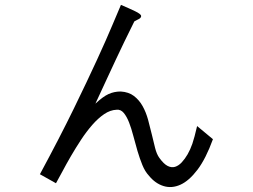

<svg xmlns="http://www.w3.org/2000/svg" viewBox="-20 -706 1040 789"><path d="M790 -188 855 -134Q826 -54 791.5 -8.5Q757 37 721.5 53Q686 69 652 58.5Q618 48 592 16Q576 -1 565 -28Q554 -55 545 -85.5Q536 -116 528 -147Q520 -178 510.5 -202.5Q501 -227 488.5 -242Q476 -257 459 -255Q433 -254 408 -237Q383 -220 359 -192.5Q335 -165 313 -131.5Q291 -98 271.5 -64.5Q252 -31 236.5 -1.5Q221 28 210 47L144 10Q226 -142 283 -259Q340 -376 379 -461Q418 -546 441 -601Q464 -656 477 -686Q510 -672 535 -660Q560 -648 560 -640Q560 -633 551 -628Q547 -626 543 -624Q539 -622 532 -618Q508 -570 490.5 -533.5Q473 -497 456 -461Q439 -425 419.5 -382.5Q400 -340 372 -280Q403 -309 426 -319.5Q449 -330 476 -330Q509 -328 530.5 -311.5Q552 -295 566 -270Q580 -245 588.5 -214Q597 -183 604 -153Q611 -123 617.5 -97.5Q624 -72 635 -57Q653 -32 669 -24Q685 -16 699.5 -20.5Q714 -25 727 -39Q740 -53 751 -72Q762 -91 770.5 -115.5Q779 -140 790 -188Z"/></svg>

Font: D2Coding ligature
Style: Regular
Weight: 400
Monospace: yes
Designer: Yong-Rak Park; Jeong-Hwan Yoon; Sang-Min Lee;
Foundry: NHN Corporation
Version: Version 1.3.2; Build 20180524